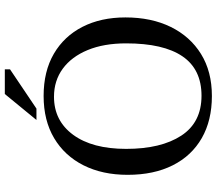

<svg xmlns="http://www.w3.org/2000/svg" viewBox="-70 -796 878 777"><g transform="rotate(-90 368.5 -407.0)"><path d="M369 12Q270 12 198.5 -29Q127 -70 88.5 -146.5Q50 -223 50 -329Q50 -431 88.5 -507.5Q127 -584 198.5 -626.5Q270 -669 369 -669Q469 -669 540 -627.5Q611 -586 649 -511.5Q687 -437 687 -338Q687 -233 648.5 -154.5Q610 -76 539 -32Q468 12 369 12ZM370 -30Q477 -30 529.5 -107Q582 -184 582 -335Q582 -425 555 -490.5Q528 -556 479.5 -591.5Q431 -627 366 -627Q269 -627 212 -549.5Q155 -472 155 -335Q155 -194 208.5 -112Q262 -30 370 -30ZM318 -698H272L377 -826H477V-805Z"/></g></svg>

Font: STIX Two Text
Style: Regular
Weight: 400
Designer: Ross Mills, John Hudson & Paul Hanslow, Tiro Typeworks Ltd; with prior portions MicroPress Inc., and Coen Hoffman.
Foundry: Tiro Typeworks Ltd
Version: Version 2.13 b171